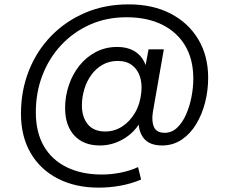

<svg xmlns="http://www.w3.org/2000/svg" viewBox="-20 -660 1048 879"><path d="M431 199Q325 199 244.5 157.5Q164 116 120 40Q76 -36 76 -139Q76 -245 112 -336Q148 -427 214 -495Q280 -563 370 -601.5Q460 -640 569 -640Q680 -640 761.5 -597.5Q843 -555 888 -479.5Q933 -404 933 -304Q933 -246 919 -191Q905 -136 878 -91.5Q851 -47 811.5 -20.5Q772 6 722 6Q661 6 635 -31Q609 -68 616 -126L618 -160L636 -130Q611 -67 556 -30.5Q501 6 437 6Q362 6 320 -40Q278 -86 278 -165Q278 -219 295 -269.5Q312 -320 343.5 -359.5Q375 -399 419 -422Q463 -445 516 -445Q578 -445 614 -412Q650 -379 657 -317L636 -304L660 -434H730L680 -148Q673 -105 685 -78.5Q697 -52 734 -52Q766 -52 790.5 -75Q815 -98 831.5 -135Q848 -172 856.5 -215.5Q865 -259 865 -300Q865 -388 828 -450.5Q791 -513 722.5 -547Q654 -581 559 -581Q468 -581 392.5 -547.5Q317 -514 261 -454.5Q205 -395 174.5 -316Q144 -237 144 -146Q144 -55 180.5 8.5Q217 72 285.5 105.5Q354 139 446 139Q489 139 532 130.5Q575 122 612 105L626 162Q581 181 531.5 190Q482 199 431 199ZM462 -58Q504 -58 539.5 -81Q575 -104 598.5 -144.5Q622 -185 627 -238Q631 -278 620.5 -310Q610 -342 584.5 -361.5Q559 -381 519 -381Q480 -381 449.5 -363.5Q419 -346 398 -317Q377 -288 366 -251.5Q355 -215 355 -177Q355 -124 382 -91Q409 -58 462 -58Z"/></svg>

Font: DVN - DM Sans
Style: Regular
Weight: 400
Designer: Colophon Foundry, Jonny Pinhorn
Foundry: Colophon Foundry
Version: Version 4.004;gftools[0.9.30]